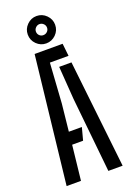

<svg xmlns="http://www.w3.org/2000/svg" viewBox="-186 -1072 776 1137"><g transform="rotate(-20 202.0 -504.0)"><path d="M25.5 0 115 -800H291.5L300 -721H182.5L166 -469.5L148 -298H230L209 -219H140L116 0ZM288.5 0 240.5 -470.5 225.5 -678.5H303L378.5 0ZM202 -835Q167 -835 141.5 -860.2Q116 -885.5 116 -921.5Q116 -956.5 141.5 -982Q167 -1007.5 202 -1007.5Q237.5 -1007.5 263 -982Q288.5 -956.5 288.5 -921.5Q288.5 -885.5 262.8 -860.2Q237 -835 202 -835ZM202 -887Q216.5 -887 227 -897Q237.5 -907 237.5 -921.5Q237.5 -936 227 -946.2Q216.5 -956.5 202 -956.5Q188.5 -956.5 178 -946.2Q167.5 -936 167.5 -921.5Q167.5 -907 177.5 -897Q187.5 -887 202 -887Z"/></g></svg>

Font: Big Shoulders Stencil Text Medium
Style: Regular
Weight: 500
Designer: Patric King
Foundry: XO Type Co
Version: Version 1.000